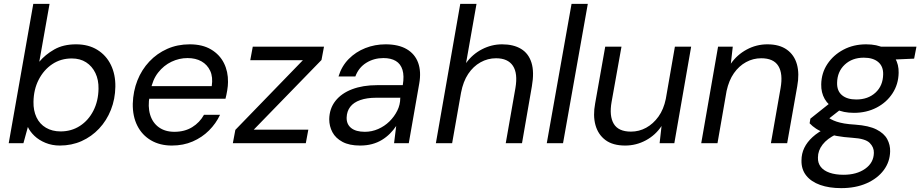

<svg xmlns="http://www.w3.org/2000/svg" viewBox="-20 -740 4755 992"><path d="M289 12Q249 12 215 -2Q181 -16 158 -38Q135 -60 124 -84L101 0H25L152 -720H236L183 -421Q214 -458 260.5 -484.5Q307 -511 373 -511Q437 -511 483 -482.5Q529 -454 553 -404.5Q577 -355 576 -292Q575 -228 553 -172.5Q531 -117 492 -75.5Q453 -34 401.5 -11Q350 12 289 12ZM293 -61Q349 -61 393 -89.5Q437 -118 462.5 -168Q488 -218 489 -281Q490 -327 473 -362.5Q456 -398 425 -418Q394 -438 351 -438Q294 -438 250 -408.5Q206 -379 180 -328.5Q154 -278 153 -214Q152 -169 168.5 -134Q185 -99 217.5 -80Q250 -61 293 -61Z M868 12Q806 12 760 -15Q714 -42 689.5 -90.5Q665 -139 666 -204Q668 -269 690 -324.5Q712 -380 751.5 -422Q791 -464 844 -487.5Q897 -511 960 -511Q1026 -511 1070.5 -484.5Q1115 -458 1137 -414Q1159 -370 1158 -316Q1158 -297 1154 -273Q1150 -249 1145 -230H732L743 -295H1074Q1081 -342 1066 -374Q1051 -406 1021 -423Q991 -440 949 -440Q906 -440 866 -421Q826 -402 797 -365Q768 -328 758 -272L753 -244Q743 -190 755.5 -148Q768 -106 800.5 -82.5Q833 -59 881 -59Q934 -59 973 -83Q1012 -107 1034 -147H1117Q1096 -102 1060 -66Q1024 -30 975.5 -9Q927 12 868 12Z M1183 0 1196 -69 1545 -429H1273L1286 -499H1654L1641 -430L1291 -70H1573L1560 0Z M1840 12Q1785 12 1749.5 -7Q1714 -26 1697.5 -57Q1681 -88 1681 -124Q1682 -179 1713 -218.5Q1744 -258 1799.5 -279Q1855 -300 1928 -300H2061Q2069 -348 2059.5 -379Q2050 -410 2025 -425Q2000 -440 1961 -440Q1912 -440 1872.5 -415.5Q1833 -391 1816 -345H1729Q1745 -398 1781.5 -435Q1818 -472 1867.5 -491.5Q1917 -511 1972 -511Q2039 -511 2081.5 -486Q2124 -461 2140.5 -415.5Q2157 -370 2146 -308L2092 0H2016L2027 -89Q2013 -68 1994.5 -49.5Q1976 -31 1953 -17Q1930 -3 1902 4.5Q1874 12 1840 12ZM1865 -59Q1901 -59 1934 -73.5Q1967 -88 1992 -112.5Q2017 -137 2032.5 -168Q2048 -199 2048 -233L2049 -235H1923Q1876 -235 1841.5 -223Q1807 -211 1789.5 -188Q1772 -165 1771 -133Q1770 -98 1794.5 -78.5Q1819 -59 1865 -59Z M2232 0 2358 -720H2442L2388 -414Q2421 -460 2470.5 -485.5Q2520 -511 2574 -511Q2633 -511 2672 -487.5Q2711 -464 2726 -416Q2741 -368 2728 -294L2677 0H2593L2643 -285Q2656 -361 2630 -400Q2604 -439 2543 -439Q2500 -439 2462.5 -418Q2425 -397 2399 -358Q2373 -319 2362 -261L2316 0Z M2805 0 2933 -720H3017L2889 0Z M3210 12Q3146 12 3108 -16.5Q3070 -45 3056.5 -94Q3043 -143 3055 -206L3107 -499H3191L3140 -214Q3127 -141 3151 -100.5Q3175 -60 3240 -60Q3282 -60 3318.5 -80Q3355 -100 3382 -137.5Q3409 -175 3420 -229L3467 -499H3551L3464 0H3388L3398 -89Q3367 -42 3317 -15Q3267 12 3210 12Z M3603 0 3690 -499H3766L3756 -411Q3788 -457 3838 -484Q3888 -511 3945 -511Q4007 -511 4045.5 -483.5Q4084 -456 4097.5 -407.5Q4111 -359 4099 -294L4047 0H3963L4013 -285Q4026 -359 4001.5 -399Q3977 -439 3913 -439Q3871 -439 3834.5 -419Q3798 -399 3772 -362Q3746 -325 3734 -270L3687 0Z M4326 232Q4264 232 4217.5 215.5Q4171 199 4145.5 167Q4120 135 4121 89Q4121 54 4135.5 24Q4150 -6 4178.5 -32Q4207 -58 4250 -79L4300 -46Q4254 -24 4230 7Q4206 38 4206 74Q4205 102 4220.5 122Q4236 142 4266.5 152.5Q4297 163 4338 163Q4406 163 4450 132Q4494 101 4495 50Q4496 21 4473.5 -1.5Q4451 -24 4385 -28Q4339 -31 4303.5 -37.5Q4268 -44 4241.5 -53.5Q4215 -63 4196 -75.5Q4177 -88 4163 -103L4167 -127L4275 -213L4339 -187L4228 -100L4246 -142Q4259 -132 4272.5 -124.5Q4286 -117 4302.5 -111.5Q4319 -106 4342 -102Q4365 -98 4399 -96Q4469 -91 4508.5 -71Q4548 -51 4564 -21Q4580 9 4579 42Q4578 96 4546 139Q4514 182 4457.5 207Q4401 232 4326 232ZM4392 -157Q4337 -157 4298.5 -176Q4260 -195 4241 -228.5Q4222 -262 4223 -304Q4224 -363 4255 -409.5Q4286 -456 4338 -483.5Q4390 -511 4455 -511Q4511 -511 4548.5 -491.5Q4586 -472 4605 -439Q4624 -406 4623 -364Q4622 -305 4591.5 -258Q4561 -211 4509 -184Q4457 -157 4392 -157ZM4404 -226Q4465 -226 4503.5 -261.5Q4542 -297 4543 -356Q4544 -397 4517.5 -419.5Q4491 -442 4443 -442Q4383 -442 4344.5 -406Q4306 -370 4305 -312Q4304 -270 4330.5 -248Q4357 -226 4404 -226ZM4522 -429 4509 -499H4715L4703 -437Z"/></svg>

Font: DM Sans 20pt
Style: Italic
Weight: 400
Italic angle: -10°
Version: Version 4.004;gftools[0.9.30]